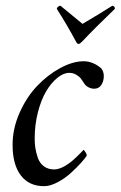

<svg xmlns="http://www.w3.org/2000/svg" viewBox="-20 -636 416 662"><path d="M251 -484.4Q246.1 -484.4 242.2 -492.2Q210.9 -550.8 175.8 -605.5Q176.3 -609.9 180.4 -613Q184.6 -616.2 188.5 -616.2L264.6 -553.7Q329.1 -591.8 367.2 -616.2Q371.1 -616.2 373.8 -613Q376.5 -609.9 376 -605.5Q306.2 -538.6 262.7 -492.2Q254.9 -484.4 251 -484.4ZM268.6 -424.8Q300.3 -424.8 329.1 -400.4Q337.9 -388.7 337.9 -374Q337.9 -356 329.3 -343Q320.8 -330.1 304.7 -330.1Q294.4 -330.1 284.4 -335.4Q274.4 -340.8 269.5 -349.6Q262.7 -360.4 258.1 -366.2Q253.4 -372.1 242.7 -378.4Q231.9 -384.8 218.8 -384.8Q198.7 -384.8 177.5 -367.4Q156.2 -350.1 138.9 -320.8Q121.6 -291.5 110.6 -248.5Q99.6 -205.6 99.6 -158.2Q99.6 -141.6 101.8 -126.5Q104 -111.3 110.1 -92.8Q116.2 -74.2 130.9 -63Q145.5 -51.8 167 -51.8Q174.8 -51.8 183.8 -54.7Q192.9 -57.6 200.9 -62Q209 -66.4 217.5 -72.5Q226.1 -78.6 232.7 -84.5Q239.3 -90.3 245.8 -96.7Q252.4 -103 256.6 -107.4Q260.7 -111.8 264.2 -115.2L267.6 -119.1Q270 -119.1 274.7 -111.6Q279.3 -104 279.3 -99.6Q274.4 -91.3 260 -75.2Q245.6 -59.1 225.1 -40.3Q204.6 -21.5 179 -7.8Q153.3 5.9 131.8 5.9Q80.1 5.9 51.8 -31.2Q23.4 -68.4 23.4 -136.7Q23.4 -192.9 47.6 -247.3Q71.8 -301.8 108.2 -339.8Q144.5 -377.9 187.7 -401.4Q231 -424.8 268.6 -424.8Z"/></svg>

Font: Crimson
Style: Italic
Weight: 400
Italic angle: -11°
Version: Version 0.8